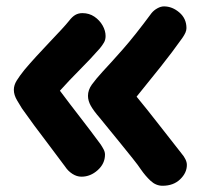

<svg xmlns="http://www.w3.org/2000/svg" viewBox="-20 -606 661 613"><path d="M498.9 -12.9Q478 -12.9 461.1 -28.5Q444.2 -44.1 429.3 -65.8Q422.1 -77 403.8 -99.9Q385.4 -122.9 364.4 -148.8Q343.3 -174.8 325 -197.1Q306.7 -219.4 298.7 -229.4Q279.6 -251.3 270.2 -267.7Q260.9 -284.1 260.9 -300Q260.9 -318.7 273.3 -336Q285.8 -353.3 307.3 -376.9Q334.3 -405.7 372.4 -448.9Q410.6 -492.2 463.7 -564Q471.2 -573.3 482.3 -579.4Q493.4 -585.6 503.6 -585.6Q530 -585.6 552.7 -566.1Q575.3 -546.7 575.3 -516.2Q575.3 -509.4 572.1 -501.9Q568.8 -494.3 562.2 -484.8Q530.6 -440.2 493.3 -393.3Q456.1 -346.4 416.1 -297.4Q451 -255.1 486.4 -209.4Q521.9 -163.8 560.2 -115.2Q567.3 -107.1 571.9 -97.7Q576.6 -88.3 576.6 -79.4Q576.6 -54.1 555.1 -33.5Q533.7 -12.9 498.9 -12.9ZM240.1 -41.9Q225.2 -41.9 211.2 -50.9Q197.2 -59.9 188.1 -73.8Q162.7 -108.4 137.2 -141.8Q111.8 -175.1 89.4 -205.3Q67.1 -235.6 50.1 -259.8Q45.4 -267.4 34.8 -285.1Q24.2 -302.8 24.2 -319.1Q24.2 -334.2 33.4 -348.9Q42.6 -363.7 57.9 -382.8Q74.9 -403 96.1 -426.2Q117.3 -449.4 138.2 -471.3Q159 -493.1 175.8 -511.3Q192.7 -529.6 200.9 -540Q210.6 -552.7 220.5 -558.4Q230.4 -564.1 243.1 -564.1Q264.7 -564.1 281.4 -552.8Q298.1 -541.4 307.6 -524.6Q317.1 -507.7 317.1 -491Q317.1 -478.9 311.9 -470.1Q306.8 -461.3 298.7 -451.4Q267.6 -416.1 234.6 -383.2Q201.7 -350.2 171.3 -316.4Q203.2 -273.7 236.2 -231.2Q269.1 -188.8 301.2 -145.2Q306.6 -137.1 310.9 -128.9Q315.2 -120.7 315.2 -112.3Q315.2 -83.7 292 -62.8Q268.8 -41.9 240.1 -41.9Z"/></svg>

Font: Playpen Sans
Style: Regular
Weight: 400
Designer: Laura Meseguer, Veronika Burian, José Scaglione, Kostas Bartsokas, Vera Evstafieva, Tom Grace, Yorlmar Campos
Foundry: TypeTogether
Version: Version 2.000